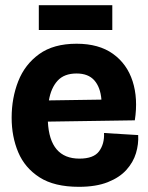

<svg xmlns="http://www.w3.org/2000/svg" viewBox="-20 -708 573 742"><path d="M285 14Q190 14 133 -22.5Q76 -59 50.5 -119.5Q25 -180 25 -253Q25 -329 50.5 -394Q76 -459 131.5 -499Q187 -539 276 -539Q362 -539 416.5 -500Q471 -461 492.5 -394Q514 -327 501 -243L165 -238Q172 -95 287 -95Q342 -95 363 -123.5Q384 -152 382 -194L514 -186Q516 -151 505.5 -116Q495 -81 468.5 -51.5Q442 -22 396.5 -4Q351 14 285 14ZM276 -424Q228 -424 202.5 -396Q177 -368 169 -320L372 -323Q368 -371 344.5 -397.5Q321 -424 276 -424ZM130 -592V-688H414V-592Z"/></svg>

Font: Bricolage Grotesque 96pt Bricolage Grotesque 48pt Regular
Style: Bold
Weight: 700
Designer: Mathieu Triay
Foundry: Atelier Triay
Version: Version 1.001; ttfautohint (v1.8.4.7-5d5b);gftools[0.9.33.de